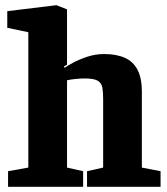

<svg xmlns="http://www.w3.org/2000/svg" viewBox="-20 -719 643 739"><path d="M11 0V-60L89 -74V-595L8 -612V-676L197 -699L238 -683V-470L226 -463L229 -458Q238 -465 261 -477.5Q284 -490 315.5 -500.5Q347 -511 381 -511Q428 -511 460.5 -496.5Q493 -482 509.5 -450Q526 -418 526 -367V-74L598 -60V0H315V-60L377 -74V-339Q377 -364 374 -381.5Q371 -399 356.5 -408Q342 -417 307 -417Q290 -417 270.5 -415Q251 -413 238 -410V-74L300 -60V0Z"/></svg>

Font: Faustina ExtraBold
Style: Regular
Weight: 800
Designer: Alfonso Garcia
Foundry: http://www.omnibus-type.com
Version: Version 1.200